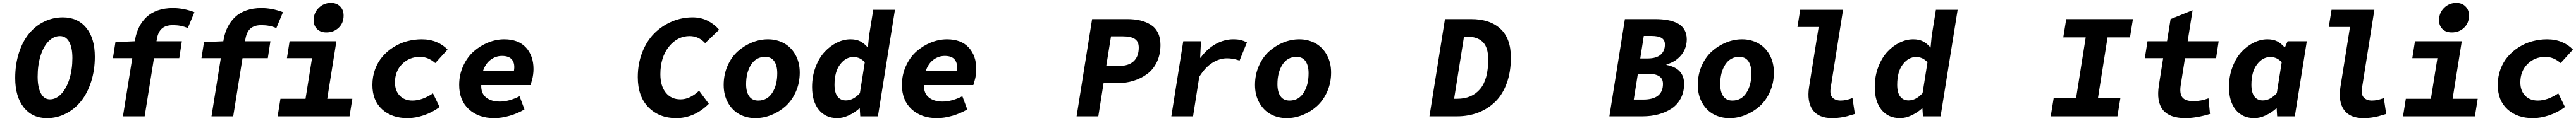

<svg xmlns="http://www.w3.org/2000/svg" viewBox="-20 -790 17441 822"><path d="M297.9 12.2Q198.7 12.2 140.9 -60.5Q83 -133.3 83 -259.8Q83 -352.5 107.9 -430.4Q132.8 -508.3 176 -561Q219.2 -613.8 278.6 -642.8Q337.9 -671.9 405.8 -671.9Q505.9 -671.9 564 -601.1Q622.1 -530.3 622.1 -404.8Q622.1 -313 596.9 -234.6Q571.8 -156.2 528.3 -102.3Q484.9 -48.3 425.3 -18.1Q365.7 12.2 297.9 12.2ZM317.9 -115.2Q360.4 -115.2 395.5 -152.8Q430.7 -190.4 450.4 -254.6Q470.2 -318.8 470.2 -396Q470.2 -466.3 448.5 -505.6Q426.8 -544.9 386.2 -544.9Q343.3 -544.9 308.6 -509.3Q273.9 -473.6 254.4 -410.6Q234.9 -347.7 234.9 -269Q234.9 -197.8 256.6 -156.5Q278.3 -115.2 317.9 -115.2Z M812.5 0 875.5 -395H744.6L761.7 -503.9L892.6 -509.8L895.5 -525.9Q903.8 -570.8 922.9 -608.2Q941.9 -645.5 972.4 -674.3Q1002.9 -703.1 1048.3 -719Q1093.8 -734.9 1150.4 -734.9Q1222.7 -734.9 1296.4 -707L1251.5 -599.1Q1207.5 -619.1 1150.4 -619.1Q1103 -619.1 1076.9 -596.7Q1050.8 -574.2 1042.5 -526.9L1039.6 -509.8H1211.4L1193.8 -395H1022.5L959.5 0Z M1412.1 0 1475.1 -395H1344.2L1361.3 -503.9L1492.2 -509.8L1495.1 -525.9Q1503.4 -570.8 1522.5 -608.2Q1541.5 -645.5 1572 -674.3Q1602.5 -703.1 1647.9 -719Q1693.4 -734.9 1750 -734.9Q1822.3 -734.9 1896 -707L1851.1 -599.1Q1807.1 -619.1 1750 -619.1Q1702.6 -619.1 1676.5 -596.7Q1650.4 -574.2 1642.1 -526.9L1639.2 -509.8H1811L1793.5 -395H1622.1L1559.1 0Z M2189.9 -569.8Q2150.9 -569.8 2127.4 -592.3Q2104 -614.7 2104 -652.8Q2104 -702.6 2138.2 -736.3Q2172.4 -770 2220.7 -770Q2259.3 -770 2283 -746.1Q2306.6 -722.2 2306.6 -684.1Q2306.6 -633.3 2273.2 -601.6Q2239.7 -569.8 2189.9 -569.8ZM1859.9 0 1878.9 -119.1H2048.8L2092.8 -395H1922.9L1940.9 -509.8H2257.8L2195.8 -119.1H2365.7L2346.7 0Z M2739.3 12.2Q2632.8 12.2 2567.1 -47.6Q2501.5 -107.4 2501.5 -212.9Q2501.5 -270 2520 -320.1Q2538.6 -370.1 2570.6 -406.7Q2602.5 -443.4 2644.8 -470Q2687 -496.6 2735.8 -509.8Q2784.7 -522.9 2835.4 -522.9Q2891.6 -522.9 2936.5 -503.9Q2981.4 -484.9 3010.3 -453.1L2927.2 -361.8Q2878.9 -403.8 2824.2 -403.8Q2751.5 -403.8 2702.9 -355.2Q2654.3 -306.6 2654.3 -230Q2654.3 -173.8 2686.5 -140.4Q2718.8 -106.9 2772.5 -106.9Q2837.9 -106.9 2911.6 -155.8L2956.5 -63Q2907.2 -26.4 2849.6 -7.1Q2792 12.2 2739.3 12.2Z M3326.2 12.2Q3220.2 12.2 3154.5 -48.1Q3088.9 -108.4 3088.9 -212.9Q3088.9 -282.2 3116 -341.8Q3143.1 -401.4 3186.8 -440.2Q3230.5 -479 3284.7 -501Q3338.9 -522.9 3394 -522.9Q3490.2 -522.9 3541.3 -467Q3592.3 -411.1 3592.3 -320.8Q3592.3 -302.2 3589.6 -283.2Q3586.9 -264.2 3584.2 -253.9Q3581.5 -243.7 3577.1 -228.5Q3572.8 -213.4 3572.3 -211.9H3238.3Q3236.3 -155.8 3271.2 -127.9Q3306.2 -100.1 3364.3 -100.1Q3425.8 -100.1 3498 -136.2L3531.2 -46.9Q3485.4 -19.5 3430.4 -3.7Q3375.5 12.2 3326.2 12.2ZM3251 -310.1H3460Q3467.8 -356.9 3447.8 -383.5Q3427.7 -410.2 3378.9 -410.2Q3337.4 -410.2 3302.7 -384.8Q3268.1 -359.4 3251 -310.1Z M4558.1 12.2Q4443.4 12.2 4370.8 -61Q4298.3 -134.3 4298.3 -266.1Q4298.3 -357.4 4328.6 -434.8Q4358.9 -512.2 4410.2 -563.5Q4461.4 -614.7 4528.6 -643.3Q4595.7 -671.9 4669.4 -671.9Q4727.1 -671.9 4772.5 -648.4Q4817.9 -625 4849.1 -587.9L4754.4 -497.1Q4710 -544.9 4649.4 -544.9Q4566.9 -544.9 4509 -472.9Q4451.2 -400.9 4451.2 -286.1Q4451.2 -206.1 4487.8 -160.6Q4524.4 -115.2 4587.4 -115.2Q4651.9 -115.2 4713.4 -173.8L4779.3 -85Q4682.1 12.2 4558.1 12.2Z M5094.7 12.2Q5035.2 12.2 4987.1 -13.7Q4939 -39.6 4909.4 -91.6Q4879.9 -143.6 4879.9 -212.9Q4879.9 -283.2 4906 -342.8Q4932.1 -402.3 4975.1 -440.9Q5018.1 -479.5 5071.3 -501.2Q5124.5 -522.9 5179.7 -522.9Q5238.8 -522.9 5287.4 -496.8Q5335.9 -470.7 5365.5 -418.5Q5395 -366.2 5395 -296.9Q5395 -226.6 5368.7 -167.2Q5342.3 -107.9 5299.6 -69.3Q5256.8 -30.8 5203.4 -9.3Q5149.9 12.2 5094.7 12.2ZM5113.8 -106.9Q5174.8 -106.9 5208.7 -159.2Q5242.7 -211.4 5242.7 -292Q5242.7 -344.7 5222.2 -374.3Q5201.7 -403.8 5160.6 -403.8Q5099.6 -403.8 5065.7 -351.1Q5031.7 -298.3 5031.7 -217.8Q5031.7 -166 5052.2 -136.5Q5072.8 -106.9 5113.8 -106.9Z M5650.4 12.2Q5569.8 12.2 5524.2 -44.2Q5478.5 -100.6 5478.5 -199.2Q5478.5 -272 5502 -334.2Q5525.4 -396.5 5562.7 -437Q5600.1 -477.5 5646 -500.2Q5691.9 -522.9 5738.3 -522.9Q5778.3 -522.9 5805.2 -509Q5832 -495.1 5856.4 -466.8L5864.3 -546.9L5892.6 -723.1H6039.6L5924.3 0H5804.7L5801.3 -53.2H5798.3Q5765.1 -23.9 5725.8 -5.9Q5686.5 12.2 5650.4 12.2ZM5707.5 -107.9Q5756.8 -107.9 5802.2 -157.2L5835.4 -367.2Q5803.7 -402.8 5758.3 -402.8Q5706.5 -402.8 5668.5 -353Q5630.4 -303.2 5630.4 -213.9Q5630.4 -161.6 5650.4 -134.8Q5670.4 -107.9 5707.5 -107.9Z M6324.2 12.2Q6218.3 12.2 6152.6 -48.1Q6086.9 -108.4 6086.9 -212.9Q6086.9 -282.2 6114 -341.8Q6141.1 -401.4 6184.8 -440.2Q6228.5 -479 6282.7 -501Q6336.9 -522.9 6392.1 -522.9Q6488.3 -522.9 6539.3 -467Q6590.3 -411.1 6590.3 -320.8Q6590.3 -302.2 6587.6 -283.2Q6585 -264.2 6582.3 -253.9Q6579.6 -243.7 6575.2 -228.5Q6570.8 -213.4 6570.3 -211.9H6236.3Q6234.4 -155.8 6269.3 -127.9Q6304.2 -100.1 6362.3 -100.1Q6423.8 -100.1 6496.1 -136.2L6529.3 -46.9Q6483.4 -19.5 6428.5 -3.7Q6373.5 12.2 6324.2 12.2ZM6249 -310.1H6458Q6465.8 -356.9 6445.8 -383.5Q6425.8 -410.2 6377 -410.2Q6335.4 -410.2 6300.8 -384.8Q6266.1 -359.4 6249 -310.1Z M7269.5 0 7374.5 -660.2H7612.3Q7661.6 -660.2 7700.9 -650.9Q7740.2 -641.6 7771.7 -621.8Q7803.2 -602.1 7820.3 -567.4Q7837.4 -532.7 7837.4 -484.9Q7837.4 -419.9 7813.2 -369.1Q7789.1 -318.4 7747.6 -287.6Q7706.1 -256.8 7654.1 -241Q7602.1 -225.1 7543.5 -225.1H7452.1L7416.5 0ZM7470.2 -341.8H7552.2Q7622.1 -341.8 7656.2 -374.3Q7690.4 -406.7 7690.4 -466.8Q7690.4 -507.3 7664.1 -525.1Q7637.7 -543 7584.5 -543H7502.4Z M7911.1 0 7991.7 -509.8H8111.8L8106 -397.9H8108.9Q8154.3 -459.5 8211.9 -491.2Q8269.5 -522.9 8330.1 -522.9Q8360.8 -522.9 8380.6 -518.1Q8400.4 -513.2 8422.9 -502L8373 -378.9Q8352.1 -385.3 8344.5 -387.2Q8336.9 -389.2 8320.8 -391.6Q8304.7 -394 8287.1 -394Q8237.8 -394 8189.2 -363.8Q8140.6 -333.5 8100.1 -268.1L8058.1 0Z M8692.4 12.2Q8632.8 12.2 8584.7 -13.7Q8536.6 -39.6 8507.1 -91.6Q8477.5 -143.6 8477.5 -212.9Q8477.5 -283.2 8503.7 -342.8Q8529.8 -402.3 8572.8 -440.9Q8615.7 -479.5 8668.9 -501.2Q8722.2 -522.9 8777.3 -522.9Q8836.4 -522.9 8885 -496.8Q8933.6 -470.7 8963.1 -418.5Q8992.7 -366.2 8992.7 -296.9Q8992.7 -226.6 8966.3 -167.2Q8939.9 -107.9 8897.2 -69.3Q8854.5 -30.8 8801 -9.3Q8747.6 12.2 8692.4 12.2ZM8711.4 -106.9Q8772.5 -106.9 8806.4 -159.2Q8840.3 -211.4 8840.3 -292Q8840.3 -344.7 8819.8 -374.3Q8799.3 -403.8 8758.3 -403.8Q8697.3 -403.8 8663.3 -351.1Q8629.4 -298.3 8629.4 -217.8Q8629.4 -166 8649.9 -136.5Q8670.4 -106.9 8711.4 -106.9Z M9658.7 0 9763.7 -660.2H9940.9Q10067.9 -660.2 10138.9 -594.7Q10210 -529.3 10210 -398.9Q10210 -302.2 10182.4 -225.6Q10154.8 -148.9 10105.5 -100.1Q10056.2 -51.3 9989.7 -25.6Q9923.3 0 9843.8 0ZM9825.7 -119.1H9846.7Q9945.3 -119.1 10001 -184.3Q10056.6 -249.5 10056.6 -386.2Q10056.6 -469.2 10019.5 -505.1Q9982.4 -541 9913.6 -541H9892.6Z M10877 0 10981.9 -660.2H11186Q11234.4 -660.2 11272 -653.3Q11309.6 -646.5 11339.4 -631.1Q11369.1 -615.7 11385 -588.1Q11400.9 -560.5 11400.9 -522Q11400.9 -485.4 11386 -451.9Q11371.1 -418.5 11339.6 -391.6Q11308.1 -364.7 11264.2 -353L11263.2 -349.1Q11382.8 -326.2 11382.8 -220.2Q11382.8 -165.5 11360.6 -122.8Q11338.4 -80.1 11299.6 -53.7Q11260.7 -27.3 11210.2 -13.7Q11159.7 0 11100.1 0ZM11085.9 -393.1H11135.7Q11195.3 -393.1 11224.1 -418.7Q11252.9 -444.3 11252.9 -487.8Q11252.9 -518.1 11230.5 -532Q11208 -545.9 11161.1 -545.9H11109.9ZM11042 -113.8H11106Q11239.7 -113.8 11239.7 -220.2Q11239.7 -255.9 11213.9 -272.5Q11188 -289.1 11133.8 -289.1H11069.8Z M11690.4 12.2Q11630.9 12.2 11582.8 -13.7Q11534.7 -39.6 11505.1 -91.6Q11475.6 -143.6 11475.6 -212.9Q11475.6 -283.2 11501.7 -342.8Q11527.8 -402.3 11570.8 -440.9Q11613.8 -479.5 11667 -501.2Q11720.2 -522.9 11775.4 -522.9Q11834.5 -522.9 11883.1 -496.8Q11931.6 -470.7 11961.2 -418.5Q11990.7 -366.2 11990.7 -296.9Q11990.7 -226.6 11964.4 -167.2Q11938 -107.9 11895.3 -69.3Q11852.5 -30.8 11799.1 -9.3Q11745.6 12.2 11690.4 12.2ZM11709.5 -106.9Q11770.5 -106.9 11804.4 -159.2Q11838.4 -211.4 11838.4 -292Q11838.4 -344.7 11817.9 -374.3Q11797.4 -403.8 11756.3 -403.8Q11695.3 -403.8 11661.4 -351.1Q11627.4 -298.3 11627.4 -217.8Q11627.4 -166 11647.9 -136.5Q11668.5 -106.9 11709.5 -106.9Z M12385.3 12.2Q12293 12.2 12253.4 -43.7Q12213.9 -99.6 12229 -198.2L12293.9 -606.9H12150.4L12168.9 -723.1H12459L12375 -190.9Q12368.2 -147 12387.9 -127Q12407.7 -106.9 12442.4 -106.9Q12480 -106.9 12522.9 -124L12539.1 -16.1Q12504.4 -5.4 12486.8 -0.7Q12469.2 3.9 12441.9 8.1Q12414.6 12.2 12385.3 12.2Z M12845.7 12.2Q12765.1 12.2 12719.5 -44.2Q12673.8 -100.6 12673.8 -199.2Q12673.8 -272 12697.3 -334.2Q12720.7 -396.5 12758.1 -437Q12795.4 -477.5 12841.3 -500.2Q12887.2 -522.9 12933.6 -522.9Q12973.6 -522.9 13000.5 -509Q13027.3 -495.1 13051.8 -466.8L13059.6 -546.9L13087.9 -723.1H13234.9L13119.6 0H13000L12996.6 -53.2H12993.7Q12960.4 -23.9 12921.1 -5.9Q12881.8 12.2 12845.7 12.2ZM12902.8 -107.9Q12952.1 -107.9 12997.6 -157.2L13030.8 -367.2Q12999 -402.8 12953.6 -402.8Q12901.9 -402.8 12863.8 -353Q12825.7 -303.2 12825.7 -213.9Q12825.7 -161.6 12845.7 -134.8Q12865.7 -107.9 12902.8 -107.9Z M13865.2 0 13885.3 -124H14037.1L14102.1 -536.1H13950.2L13970.2 -660.2H14421.9L14401.9 -536.1H14250L14185.1 -124H14336.9L14316.9 0Z M14776.9 12.2Q14562.5 12.2 14597.7 -210.9L14626.5 -395H14502.4L14520.5 -509.8H14652.8L14676.8 -660.2L14825.7 -720.2L14792.5 -509.8H15002.4L14984.9 -395H14774.4L14745.6 -211.9Q14736.3 -153.8 14756.8 -128.4Q14777.3 -103 14831.5 -103Q14883.3 -103 14933.6 -122.1L14943.8 -16.1Q14850.1 12.2 14776.9 12.2Z M15244.1 12.2Q15163.6 12.2 15117.9 -44.2Q15072.3 -100.6 15072.3 -199.2Q15072.3 -272 15095.7 -334.2Q15119.1 -396.5 15156.5 -437Q15193.8 -477.5 15239.7 -500.2Q15285.6 -522.9 15332 -522.9Q15372.1 -522.9 15398.9 -509Q15425.8 -495.1 15450.2 -466.8L15469.2 -509.8H15599.1L15518.1 0H15398.4L15395 -53.2H15392.1Q15358.9 -23.9 15319.6 -5.9Q15280.3 12.2 15244.1 12.2ZM15301.3 -107.9Q15350.6 -107.9 15396 -157.2L15429.2 -367.2Q15397.5 -402.8 15352.1 -402.8Q15300.3 -402.8 15262.2 -353Q15224.1 -303.2 15224.1 -213.9Q15224.1 -161.6 15244.1 -134.8Q15264.2 -107.9 15301.3 -107.9Z M15982.9 12.2Q15890.6 12.2 15851.1 -43.7Q15811.5 -99.6 15826.7 -198.2L15891.6 -606.9H15748L15766.6 -723.1H16056.6L15972.7 -190.9Q15965.8 -147 15985.6 -127Q16005.4 -106.9 16040 -106.9Q16077.6 -106.9 16120.6 -124L16136.7 -16.1Q16102.1 -5.4 16084.5 -0.7Q16066.9 3.9 16039.6 8.1Q16012.2 12.2 15982.9 12.2Z M16580.6 -569.8Q16541.5 -569.8 16518.1 -592.3Q16494.6 -614.7 16494.6 -652.8Q16494.6 -702.6 16528.8 -736.3Q16563 -770 16611.3 -770Q16649.9 -770 16673.6 -746.1Q16697.3 -722.2 16697.3 -684.1Q16697.3 -633.3 16663.8 -601.6Q16630.4 -569.8 16580.6 -569.8ZM16250.5 0 16269.5 -119.1H16439.5L16483.4 -395H16313.5L16331.5 -509.8H16648.4L16586.4 -119.1H16756.3L16737.3 0Z M17129.9 12.2Q17023.4 12.2 16957.8 -47.6Q16892.1 -107.4 16892.1 -212.9Q16892.1 -270 16910.6 -320.1Q16929.2 -370.1 16961.2 -406.7Q16993.2 -443.4 17035.4 -470Q17077.6 -496.6 17126.5 -509.8Q17175.3 -522.9 17226.1 -522.9Q17282.2 -522.9 17327.1 -503.9Q17372.1 -484.9 17400.9 -453.1L17317.9 -361.8Q17269.5 -403.8 17214.8 -403.8Q17142.1 -403.8 17093.5 -355.2Q17044.9 -306.6 17044.9 -230Q17044.9 -173.8 17077.1 -140.4Q17109.4 -106.9 17163.1 -106.9Q17228.5 -106.9 17302.2 -155.8L17347.2 -63Q17297.9 -26.4 17240.2 -7.1Q17182.6 12.2 17129.9 12.2Z"/></svg>

Font: Office Code Pro D Bold Italic
Style: Regular
Weight: 700
Italic angle: -9°
Designer: Nathan Rutzky & Paul D. Hunt
Foundry: Adobe Systems Incorporated
Version: Version 1.004;PS 001.004;hotconv 1.0.70;makeotf.lib2.5.58329